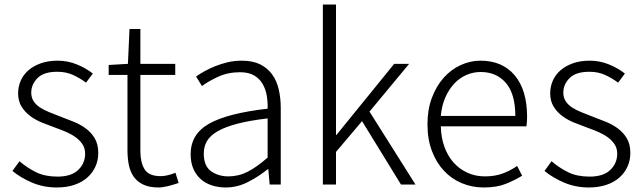

<svg xmlns="http://www.w3.org/2000/svg" viewBox="-20 -815 2842 848"><path d="M231 13Q172 13 121.5 -8.5Q71 -30 35 -60L66 -103Q101 -73 140 -54Q179 -35 234 -35Q295 -35 325.5 -64.5Q356 -94 356 -136Q356 -160 344.5 -177.5Q333 -195 314.5 -208.5Q296 -222 273 -232Q250 -242 227 -250Q197 -261 167 -273Q137 -285 113.5 -302.5Q90 -320 75 -344.5Q60 -369 60 -403Q60 -432 71.5 -458.5Q83 -485 105.5 -504.5Q128 -524 160.5 -535.5Q193 -547 235 -547Q279 -547 319.5 -530.5Q360 -514 390 -490L360 -450Q333 -470 302.5 -484Q272 -498 233 -498Q173 -498 145.5 -470Q118 -442 118 -406Q118 -384 128.5 -368Q139 -352 156.5 -340.5Q174 -329 196.5 -320Q219 -311 242 -302Q273 -290 303.5 -278Q334 -266 358.5 -248Q383 -230 398.5 -204Q414 -178 414 -139Q414 -108 402 -80.5Q390 -53 367 -32Q344 -11 309.5 1Q275 13 231 13Z M460 -528 545 -533 552 -687H600V-533H754V-484H600V-147Q600 -98 618.5 -67.5Q637 -37 690 -37Q705 -37 723 -41.5Q741 -46 755 -52L769 -7Q746 1 722 7Q698 13 680 13Q641 13 614.5 1Q588 -11 572 -32.5Q556 -54 549.5 -84.5Q543 -115 543 -152V-484H460Z M977 13Q945 13 916.5 4Q888 -5 867 -23.5Q846 -42 834 -69.5Q822 -97 822 -134Q822 -223 904 -269Q986 -315 1162 -335Q1163 -365 1158 -393.5Q1153 -422 1139.5 -445Q1126 -468 1102 -482Q1078 -496 1040 -496Q987 -496 943.5 -476Q900 -456 872 -435L846 -477Q861 -488 882.5 -500Q904 -512 930 -522.5Q956 -533 985.5 -540Q1015 -547 1048 -547Q1096 -547 1128.5 -531Q1161 -515 1181.5 -487Q1202 -459 1211 -420.5Q1220 -382 1220 -338V0H1171L1165 -68H1163Q1122 -35 1075 -11Q1028 13 977 13ZM989 -36Q1034 -36 1074 -56.5Q1114 -77 1162 -119V-292Q1084 -283 1030 -269Q976 -255 942.5 -236Q909 -217 894.5 -192.5Q880 -168 880 -137Q880 -82 912 -59Q944 -36 989 -36Z M1464 -795V-219H1466L1721 -533H1787L1612 -322L1815 0H1751L1579 -280L1464 -144V0H1406V-795Z M2116 13Q2065 13 2019.5 -6Q1974 -25 1940.5 -61Q1907 -97 1887.5 -148.5Q1868 -200 1868 -266Q1868 -331 1887.5 -383Q1907 -435 1939.5 -471.5Q1972 -508 2014.5 -527.5Q2057 -547 2102 -547Q2199 -547 2253.5 -482Q2308 -417 2308 -299Q2308 -277 2305 -257H1927Q1928 -208 1942.5 -167.5Q1957 -127 1982.5 -98Q2008 -69 2043.5 -52.5Q2079 -36 2122 -36Q2165 -36 2199.5 -48.5Q2234 -61 2264 -82L2286 -39Q2254 -19 2214 -3Q2174 13 2116 13ZM2256 -303Q2256 -400 2214.5 -448.5Q2173 -497 2103 -497Q2070 -497 2040 -484Q2010 -471 1986.5 -446Q1963 -421 1947 -385Q1931 -349 1927 -303Z M2581 13Q2522 13 2471.5 -8.5Q2421 -30 2385 -60L2416 -103Q2451 -73 2490 -54Q2529 -35 2584 -35Q2645 -35 2675.5 -64.5Q2706 -94 2706 -136Q2706 -160 2694.5 -177.5Q2683 -195 2664.5 -208.5Q2646 -222 2623 -232Q2600 -242 2577 -250Q2547 -261 2517 -273Q2487 -285 2463.5 -302.5Q2440 -320 2425 -344.5Q2410 -369 2410 -403Q2410 -432 2421.5 -458.5Q2433 -485 2455.5 -504.5Q2478 -524 2510.5 -535.5Q2543 -547 2585 -547Q2629 -547 2669.5 -530.5Q2710 -514 2740 -490L2710 -450Q2683 -470 2652.5 -484Q2622 -498 2583 -498Q2523 -498 2495.5 -470Q2468 -442 2468 -406Q2468 -384 2478.5 -368Q2489 -352 2506.5 -340.5Q2524 -329 2546.5 -320Q2569 -311 2592 -302Q2623 -290 2653.5 -278Q2684 -266 2708.5 -248Q2733 -230 2748.5 -204Q2764 -178 2764 -139Q2764 -108 2752 -80.5Q2740 -53 2717 -32Q2694 -11 2659.5 1Q2625 13 2581 13Z"/></svg>

Font: Kinto Sans Light
Style: Regular
Weight: 300
Designer: Authors: Ryoko NISHIZUKA  (kana & ideographs); Paul D. Hunt (Latin, Greek & Cyrillic); Wenlong ZHANG  (bopomofo); Sandol
Foundry: Adobe Systems Incorporated, ookami Inc.
Version: Version 0.001